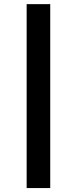

<svg xmlns="http://www.w3.org/2000/svg" viewBox="-20 -827 379 946"><path d="M227.5 99.6H111.3V-806.6H227.5Z"/></svg>

Font: Pretendard Std SemiBold
Style: Regular
Weight: 600
Designer: Base glyphs from Inter by Rasmus Andersson; Hangeul glyphs from Noto Sans CJK(Source Han Sans) by Jang Soo-young and Kan
Foundry: Kil Hyung-jin
Version: Version 1.309